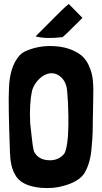

<svg xmlns="http://www.w3.org/2000/svg" viewBox="-20 -937 512 966"><path d="M447 -535Q451 -494 449 -436Q448 -403 447 -333Q447 -267 444 -231L441 -198Q436 -116 403 -63Q374 -22 300 -2Q250 13 186 8Q82 -2 54 -62Q32 -100 30 -173Q21 -420 25 -487Q27 -599 78 -658Q90 -670 101 -676Q169 -709 250 -705Q334 -701 390 -658Q419 -632 431 -597Q442 -574 447 -535ZM322 -421 318 -478Q313 -540 266 -563Q228 -579 188 -549Q153 -521 141 -480Q127 -414 132 -316L140 -244Q144 -201 151 -175Q171 -135 221 -131Q272 -127 302 -162Q316 -180 322 -253L324 -305V-353ZM395 -847 394 -846Q288 -740 293 -750Q209 -740 159 -754Q172 -766 243 -838Q299 -896 326 -917Z"/></svg>

Font: Londrina Solid
Style: Regular
Weight: 400
Designer: Marcelo Magalhaes
Foundry: Marcelo Magalh„es
Version: Version 1.001 2011